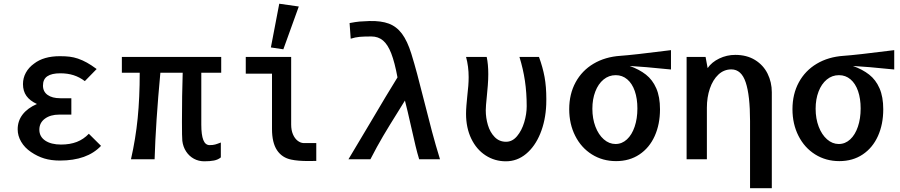

<svg xmlns="http://www.w3.org/2000/svg" viewBox="-20 -856 4840 1032"><path d="M146.5 -39Q112.5 -62 93.8 -94Q75 -126 75 -161Q75 -206 101.5 -240.5Q128 -275 178.5 -297Q140.5 -314.5 122 -340.5Q103.5 -366.5 103.5 -404Q103.5 -437 119 -465.2Q134.5 -493.5 163 -514Q214.5 -554 302 -554Q333 -554 354.8 -551.2Q376.5 -548.5 399 -541Q423.5 -532.5 447 -519.5Q470.5 -506.5 499.5 -485L436 -420Q407.5 -441.5 375.5 -451.8Q343.5 -462 304 -462Q258 -462 234.5 -446.2Q211 -430.5 211 -396Q211 -363.5 235.8 -345.8Q260.5 -328 304 -328H363.5V-240H298Q251 -240 221.2 -218Q191.5 -196 191.5 -159Q191.5 -121.5 223.2 -100.2Q255 -79 308 -79Q356 -79 392.8 -93.2Q429.5 -107.5 457.5 -137L523 -72Q448.5 7 302 7Q255 7 218 -4.2Q181 -15.5 146.5 -39Z M960 -99Q958 -117.5 958 -201.5Q958 -345 962 -465H842Q817 -198.5 811 0H684Q709 -110 720 -220.5Q731 -331 731 -465H635V-550H1169V-465H1062V-186Q1062 -131 1072.8 -103.5Q1083.5 -76 1107 -76Q1124 -76 1136 -79.2Q1148 -82.5 1167 -90V-10Q1152 2.5 1130.2 6.8Q1108.5 11 1078 11Q1047.5 11 1022.2 -2.8Q997 -16.5 980.5 -41.5Q964 -66.5 960 -99Z M1442 -163V-460H1301V-550H1545V-187Q1545 -156.5 1554.5 -134.2Q1564 -112 1579.2 -100Q1594.5 -88 1611 -87H1680V9L1635.5 9.5Q1581 9.5 1546 2Q1496 -8 1469 -48.5Q1442 -89 1442 -163ZM1586 -821 1503 -591 1436 -601 1481 -836Z M1970.5 -197Q2062 -352.5 2116.5 -440Q2101.5 -521 2083 -568.8Q2064.5 -616.5 2038.8 -638.2Q2013 -660 1976 -660Q1937 -660 1913.8 -658Q1890.5 -656 1865 -648L1859 -732Q1893 -738.5 1912.8 -740.2Q1932.5 -742 1966 -743Q2028.5 -744.5 2070 -729Q2111.5 -713.5 2140.5 -674.8Q2169.5 -636 2191 -567Q2207.5 -513.5 2222.2 -458.5Q2237 -403.5 2259.5 -314Q2282.5 -222 2302 -149Q2321.5 -76 2345 0H2233Q2222.5 -34 2213.5 -72Q2204.5 -110 2188 -183Q2180 -218.5 2171.5 -254.8Q2163 -291 2156.5 -315.5L2120 -256.5Q2072 -180 2039.2 -124.5Q2006.5 -69 1971 0H1853Q1876.5 -39 1970.5 -197Z M2485 -244.5Q2485 -264 2487 -289Q2489 -314 2491.5 -338Q2499 -400 2499 -441Q2499 -499.5 2485 -550H2596Q2604.5 -511 2604.5 -457.5Q2604.5 -429.5 2602 -397Q2599.5 -364.5 2596.5 -336Q2591 -284.5 2591 -263Q2591 -222.5 2602.5 -183.8Q2614 -145 2638.8 -119.5Q2663.5 -94 2700 -94Q2734 -94 2759.2 -124.2Q2784.5 -154.5 2797.8 -199Q2811 -243.5 2811 -285Q2811 -357.5 2801.5 -421.5Q2792 -485.5 2772 -550H2877Q2897.5 -494 2907 -442.2Q2916.5 -390.5 2916.5 -323.5Q2916.5 -304 2916 -294Q2912.5 -207.5 2884 -138Q2855.5 -68.5 2807.5 -28.8Q2759.5 11 2699 11Q2639 11 2590 -20.8Q2541 -52.5 2513 -110.8Q2485 -169 2485 -244.5Z M3039.5 -269Q3039.5 -350.5 3073.8 -413.5Q3108 -476.5 3170.2 -513.5Q3232.5 -550.5 3315 -556Q3377.5 -560 3586.5 -586.5V-482.5L3565 -484.5Q3444 -497 3364.5 -501.5Q3416 -483 3451.8 -455Q3487.5 -427 3507.5 -381.2Q3527.5 -335.5 3527.5 -268.5Q3527.5 -188 3499 -124.8Q3470.5 -61.5 3417 -25.8Q3363.5 10 3291.5 10Q3219 10 3161.5 -26Q3104 -62 3071.8 -125.8Q3039.5 -189.5 3039.5 -269ZM3406 -273Q3406 -326 3392 -366.5Q3378 -407 3351.5 -429.5Q3325 -452 3289.5 -452Q3252.5 -452 3224 -428.5Q3195.5 -405 3179.8 -364Q3164 -323 3164 -271.5Q3164 -218.5 3180.5 -175.2Q3197 -132 3225.5 -107Q3254 -82 3288.5 -82Q3323 -82 3349.8 -106.8Q3376.5 -131.5 3391.2 -175Q3406 -218.5 3406 -273Z M3911 -483Q3871 -483 3841.2 -455Q3811.5 -427 3795.5 -380Q3779.5 -333 3779.5 -277V0H3670.5V-151V-263V-550H3772.5L3783.5 -490Q3805.5 -522 3846 -541.5Q3886.5 -561 3932 -561Q3994 -561 4038.5 -533.5Q4083 -506 4105.8 -460Q4128.5 -414 4128.5 -360V155.5H4011.5V-206Q4011.5 -343.5 3988.2 -413.2Q3965 -483 3911 -483Z M4239.5 -269Q4239.5 -350.5 4273.8 -413.5Q4308 -476.5 4370.2 -513.5Q4432.5 -550.5 4515 -556Q4577.5 -560 4786.5 -586.5V-482.5L4765 -484.5Q4644 -497 4564.5 -501.5Q4616 -483 4651.8 -455Q4687.5 -427 4707.5 -381.2Q4727.5 -335.5 4727.5 -268.5Q4727.5 -188 4699 -124.8Q4670.5 -61.5 4617 -25.8Q4563.5 10 4491.5 10Q4419 10 4361.5 -26Q4304 -62 4271.8 -125.8Q4239.5 -189.5 4239.5 -269ZM4606 -273Q4606 -326 4592 -366.5Q4578 -407 4551.5 -429.5Q4525 -452 4489.5 -452Q4452.5 -452 4424 -428.5Q4395.5 -405 4379.8 -364Q4364 -323 4364 -271.5Q4364 -218.5 4380.5 -175.2Q4397 -132 4425.5 -107Q4454 -82 4488.5 -82Q4523 -82 4549.8 -106.8Q4576.5 -131.5 4591.2 -175Q4606 -218.5 4606 -273Z"/></svg>

Font: JuliaMono
Style: Bold
Weight: 700
Monospace: yes
Designer: cormullion
Foundry: corm
Version: Version 0.055; ttfautohint (v1.8.4)